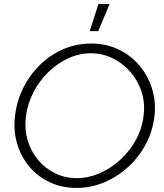

<svg xmlns="http://www.w3.org/2000/svg" viewBox="-20 -919 806 944"><path d="M739 -345Q730 -272 696 -208.5Q662 -145 609 -97Q556 -49 491.5 -22Q427 5 356 5Q284 5 224.5 -23Q165 -51 124 -100Q83 -149 64 -213.5Q45 -278 54 -351Q63 -424 95 -488Q127 -552 177.5 -601Q228 -650 292 -677.5Q356 -705 429 -705Q501 -705 561.5 -676.5Q622 -648 664.5 -598Q707 -548 727.5 -483Q748 -418 739 -345ZM686 -351Q694 -413 676 -468Q658 -523 621 -565.5Q584 -608 534 -632.5Q484 -657 427 -657Q370 -657 316 -632.5Q262 -608 217.5 -564.5Q173 -521 144 -464.5Q115 -408 107 -345Q100 -284 116 -229.5Q132 -175 167 -133Q202 -91 251 -67Q300 -43 357 -43Q414 -43 469.5 -67Q525 -91 571.5 -133.5Q618 -176 648.5 -232Q679 -288 686 -351ZM421 -766 464 -899H519L463 -766Z"/></svg>

Font: Kulim Park ExtraLight
Style: Italic
Weight: 275
Italic angle: -8°
Designer: Noponies / Dale Sattler
Foundry: Noponies
Version: Version 1.000; ttfautohint (v1.8.3)